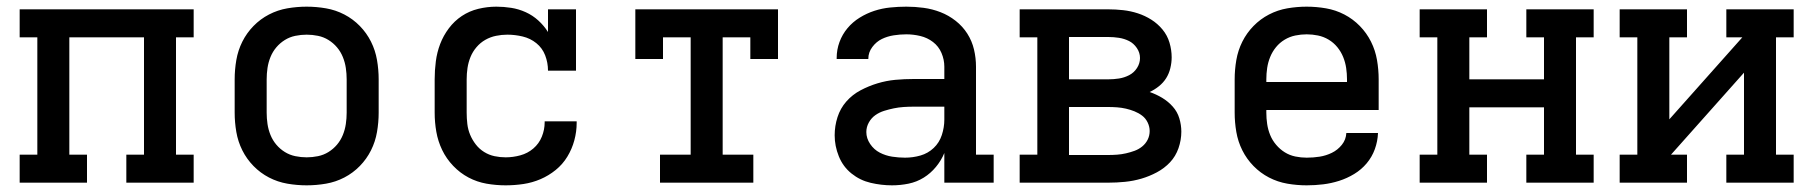

<svg xmlns="http://www.w3.org/2000/svg" viewBox="-20 -548 5440 576"><path d="M39 0V-84H92V-436H39V-520H561V-436H508V-84H561V0H359V-84H412V-436H188V-84H241V0Z M900 8Q871 8 842 3Q813 -2 787 -15.5Q761 -29 740.5 -50Q720 -71 707 -97Q694 -123 689 -152Q684 -181 684 -210V-310Q684 -339 689 -368Q694 -397 707 -423Q720 -449 740.5 -470Q761 -491 787 -504.5Q813 -518 842 -523Q871 -528 900 -528Q929 -528 958 -523Q987 -518 1013 -504.5Q1039 -491 1059.5 -470Q1080 -449 1093 -423Q1106 -397 1111 -368Q1116 -339 1116 -310V-210Q1116 -181 1111 -152Q1106 -123 1093 -97Q1080 -71 1059.5 -50Q1039 -29 1013 -15.5Q987 -2 958 3Q929 8 900 8ZM900 -76Q917 -76 934 -79.5Q951 -83 965.5 -92Q980 -101 991 -114Q1002 -127 1008.5 -143Q1015 -159 1017.5 -176Q1020 -193 1020 -210V-310Q1020 -327 1017.5 -344Q1015 -361 1008.5 -377Q1002 -393 991 -406Q980 -419 965.5 -428Q951 -437 934 -440.5Q917 -444 900 -444Q883 -444 866 -440.5Q849 -437 834.5 -428Q820 -419 809 -406Q798 -393 791.5 -377Q785 -361 782.5 -344Q780 -327 780 -310V-210Q780 -193 782.5 -176Q785 -159 791.5 -143Q798 -127 809 -114Q820 -101 834.5 -92Q849 -83 866 -79.5Q883 -76 900 -76Z M1497 8Q1468 8 1439.5 3Q1411 -2 1385.5 -15.5Q1360 -29 1339.5 -50.5Q1319 -72 1306.5 -98Q1294 -124 1289 -152.5Q1284 -181 1284 -210V-310Q1284 -337 1287.5 -364Q1291 -391 1300.5 -416Q1310 -441 1326.5 -463Q1343 -485 1365.5 -500Q1388 -515 1415 -521.5Q1442 -528 1469 -528Q1491 -528 1513.5 -524.5Q1536 -521 1557 -511.5Q1578 -502 1595 -486.5Q1612 -471 1624 -452V-520H1708V-336H1624Q1624 -360 1615.5 -382Q1607 -404 1589 -418.5Q1571 -433 1548 -438.5Q1525 -444 1502 -444Q1485 -444 1468 -440.5Q1451 -437 1436 -428.5Q1421 -420 1409.5 -406.5Q1398 -393 1391.5 -377Q1385 -361 1382.5 -344Q1380 -327 1380 -310V-210Q1380 -193 1382 -176Q1384 -159 1390.5 -143.5Q1397 -128 1407.5 -114.5Q1418 -101 1432.5 -92Q1447 -83 1463.5 -79.5Q1480 -76 1497 -76Q1519 -76 1541 -82Q1563 -88 1580 -102.5Q1597 -117 1605.5 -138Q1614 -159 1614 -181V-184H1710V-179Q1710 -153 1703 -127Q1696 -101 1682 -78Q1668 -55 1647 -38Q1626 -21 1601.5 -10.5Q1577 0 1550.5 4Q1524 8 1497 8Z M1960 0V-84H2052V-436H1969V-371H1886V-520H2314V-371H2231V-436H2148V-84H2240V0Z M2656 8Q2624 8 2592 0.5Q2560 -7 2534.5 -27.5Q2509 -48 2496.5 -79Q2484 -110 2484 -142Q2484 -170 2492.5 -196.5Q2501 -223 2519 -243.5Q2537 -264 2561.5 -277Q2586 -290 2612.5 -298Q2639 -306 2666 -308.5Q2693 -311 2721 -311H2813V-348Q2813 -369 2804.5 -389Q2796 -409 2779 -422Q2762 -435 2741 -440Q2720 -445 2699 -445Q2680 -445 2661 -442Q2642 -439 2625.5 -431Q2609 -423 2597 -407Q2585 -391 2585 -372V-371H2490V-374Q2490 -399 2498.5 -422Q2507 -445 2522.5 -463.5Q2538 -482 2559 -495Q2580 -508 2603 -515.5Q2626 -523 2650.5 -525.5Q2675 -528 2699 -528Q2725 -528 2751 -524.5Q2777 -521 2801.5 -511.5Q2826 -502 2847 -485.5Q2868 -469 2882 -447Q2896 -425 2902 -399.5Q2908 -374 2908 -348V-84H2961V0H2813V-89Q2804 -67 2788 -47.5Q2772 -28 2751 -15Q2730 -2 2705.5 3Q2681 8 2656 8ZM2695 -75Q2719 -75 2741.5 -81.5Q2764 -88 2781 -104Q2798 -120 2805.5 -143Q2813 -166 2813 -189V-228H2721Q2706 -228 2691 -227Q2676 -226 2661.5 -223Q2647 -220 2632.5 -215.5Q2618 -211 2606 -202.5Q2594 -194 2586.5 -180.5Q2579 -167 2579 -152Q2579 -133 2590.5 -116Q2602 -99 2619.5 -90Q2637 -81 2656.5 -78Q2676 -75 2695 -75Z M3039 0V-84H3092V-436H3039V-520H3305Q3327 -520 3349.5 -517.5Q3372 -515 3393.5 -508Q3415 -501 3434 -489Q3453 -477 3467.5 -459.5Q3482 -442 3488.5 -420Q3495 -398 3495 -376Q3495 -360 3491 -343.5Q3487 -327 3478.5 -313.5Q3470 -300 3457 -289.5Q3444 -279 3429 -272Q3449 -265 3466.5 -254.5Q3484 -244 3498 -228.5Q3512 -213 3518 -193Q3524 -173 3524 -153Q3524 -128 3515.5 -103.5Q3507 -79 3490 -61Q3473 -43 3450.5 -31Q3428 -19 3404 -12Q3380 -5 3355 -2.5Q3330 0 3305 0ZM3187 -310H3305Q3321 -310 3337 -312.5Q3353 -315 3367.5 -322.5Q3382 -330 3391 -344Q3400 -358 3400 -374Q3400 -390 3390.5 -404Q3381 -418 3367 -425Q3353 -432 3337 -434.5Q3321 -437 3305 -437H3187ZM3187 -83H3305Q3318 -83 3331.5 -84Q3345 -85 3358 -88Q3371 -91 3383.5 -95.5Q3396 -100 3406.5 -108.5Q3417 -117 3423 -129Q3429 -141 3429 -155Q3429 -168 3423 -180.5Q3417 -193 3406.5 -201Q3396 -209 3383.5 -214Q3371 -219 3358 -222Q3345 -225 3331.5 -226Q3318 -227 3305 -227H3187Z M3900 8Q3871 8 3842 3Q3813 -2 3787 -15.5Q3761 -29 3740.5 -50Q3720 -71 3707 -97Q3694 -123 3689 -152Q3684 -181 3684 -210V-310Q3684 -339 3689 -368Q3694 -397 3707 -423Q3720 -449 3740.5 -470Q3761 -491 3787 -504.5Q3813 -518 3842 -523Q3871 -528 3900 -528Q3929 -528 3958 -523Q3987 -518 4013 -504.5Q4039 -491 4059.5 -470Q4080 -449 4093 -423Q4106 -397 4111 -368Q4116 -339 4116 -310V-218H3779V-210Q3779 -193 3781.5 -176Q3784 -159 3790.5 -143Q3797 -127 3808.5 -113.5Q3820 -100 3834.5 -91Q3849 -82 3866 -78.5Q3883 -75 3900 -75Q3920 -75 3939 -78Q3958 -81 3975.5 -89.5Q3993 -98 4005.5 -113.5Q4018 -129 4019 -149H4114Q4113 -124 4104.5 -100.5Q4096 -77 4080 -58Q4064 -39 4042.5 -26Q4021 -13 3997.5 -5.5Q3974 2 3949.5 5Q3925 8 3900 8ZM3779 -302H4021V-310Q4021 -327 4018.5 -344Q4016 -361 4009.5 -377Q4003 -393 3992 -406.5Q3981 -420 3966 -429Q3951 -438 3934 -441.5Q3917 -445 3900 -445Q3883 -445 3866 -441.5Q3849 -438 3834 -429Q3819 -420 3808 -406.5Q3797 -393 3790.5 -377Q3784 -361 3781.5 -344Q3779 -327 3779 -310Z M4239 0V-84H4292V-436H4239V-520H4441V-436H4388V-310H4612V-436H4559V-520H4761V-436H4708V-84H4761V0H4559V-84H4612V-226H4388V-84H4441V0Z M4839 0V-84H4892V-436H4839V-520H5041V-436H4988V-190L5207 -436H5159V-520H5361V-436H5308V-84H5361V0H5159V-84H5212V-330L4993 -84H5041V0Z"/></svg>

Font: Iosevka HT Medium Extended
Style: Regular
Weight: 500
Width: 7
Monospace: yes
Designer: Belleve Invis
Foundry: Belleve Invis
Version: Version 32.3.0; ttfautohint (v1.8.4)